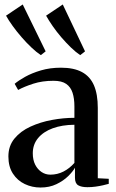

<svg xmlns="http://www.w3.org/2000/svg" viewBox="-20 -829 520 858"><path d="M161 9Q123.5 9 90.8 -6.5Q58 -22 37.8 -53Q17.5 -84 17.5 -130Q17.5 -177 44.8 -210Q72 -243 116.2 -263.2Q160.5 -283.5 212 -293Q263.5 -302.5 312.5 -302.5V-353.5Q312.5 -389 304.2 -414.5Q296 -440 276 -454Q256 -468 219 -468Q169 -468 128.8 -455Q88.5 -442 61 -427L45.5 -454.5Q62.5 -469 92.5 -485.8Q122.5 -502.5 163 -514.5Q203.5 -526.5 252.5 -526.5Q310 -526.5 346.2 -507Q382.5 -487.5 399.8 -447.8Q417 -408 417 -347V-32.5L466 -30V-7.5Q455.5 -4.5 440.2 -1Q425 2.5 407.2 5Q389.5 7.5 370.5 7.5Q344 7.5 329.5 -1Q315 -9.5 315 -35V-79.5Q306 -63 284.8 -42Q263.5 -21 232.2 -6Q201 9 161 9ZM205 -48.5Q236.5 -48.5 263.8 -62.5Q291 -76.5 312.5 -101V-271.5Q257.5 -271 215.8 -255.8Q174 -240.5 150.2 -212Q126.5 -183.5 126.5 -144Q126.5 -114.5 137.2 -93.2Q148 -72 165.8 -60.2Q183.5 -48.5 205 -48.5ZM162 -583Q143 -595.5 120.8 -616.5Q98.5 -637.5 76.8 -662.5Q55 -687.5 36.8 -712.8Q18.5 -738 7 -759L81.5 -809L184 -599.5L163 -583ZM338 -583Q319 -595.5 297.2 -616.5Q275.5 -637.5 254.2 -662.2Q233 -687 215.5 -712.2Q198 -737.5 186 -759L260.5 -809L360 -599.5L339 -583Z"/></svg>

Font: Merriweather 120pt Medium
Style: Regular
Weight: 500
Version: Version 2.100